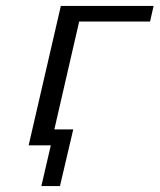

<svg xmlns="http://www.w3.org/2000/svg" viewBox="-20 -492 540 650"><path d="M77 0 186 -472H500L488 -419H248L164 -54H228L183 138H120L152 0Z"/></svg>

Font: Coval
Style: ExtraLight Italic
Weight: 200
Foundry: Context Ltd
Version: Version 001.000